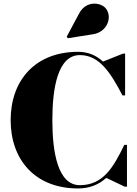

<svg xmlns="http://www.w3.org/2000/svg" viewBox="-20 -1052 774 1082"><path d="M504.5 -859C584 -871.5 612.5 -952.5 579.5 -1000.5C552.5 -1039.5 466.5 -1051.5 427 -978L356 -845.5L362 -836.5ZM695.5 -235.5H680.5C619 -109.5 561.5 -8.5 430 -8.5C306 -8.5 275 -193 275 -375C275 -557 306 -741.5 430 -741.5C537.5 -741.5 601 -647.5 670 -514.5H685V-750H673.5L560.5 -705C522 -740 477 -760 420 -760C177 -760 40 -597.5 40 -375C40 -152.5 177 10 420 10C486 10 537 -12 579 -49.5L683 0H695.5Z"/></svg>

Font: Bodoni* 16pt Fatface
Style: Regular
Weight: 900
Version: Version 2.3